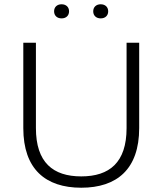

<svg xmlns="http://www.w3.org/2000/svg" viewBox="-20 -868 760 898"><path d="M360 10C527 10 631 -77 631 -269V-668H572V-269C572 -108 492 -43 360 -43C228 -43 148 -108 148 -269V-668H89V-269C89 -77 193 10 360 10ZM268 -782C289 -782 303 -795 303 -815C303 -835 289 -848 268 -848C247 -848 233 -835 233 -815C233 -795 247 -782 268 -782ZM451 -782C472 -782 486 -795 486 -815C486 -835 472 -848 451 -848C430 -848 416 -835 416 -815C416 -795 430 -782 451 -782Z"/></svg>

Font: Gantari Light
Style: Regular
Weight: 300
Designer: Anugrah Pasau
Foundry: Lafontype
Version: Version 1.000